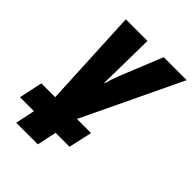

<svg xmlns="http://www.w3.org/2000/svg" viewBox="-269 -662 1011 1011"><g transform="rotate(45 236.5 -156.5)"><path d="M62 131H-42L-14 0H89L62 -553H223L220 -337L218 -237H222Q231 -274 248 -316L344 -553H515L251 0H356L327 131H223L200 240H39Z"/></g></svg>

Font: Noto Sans UI CondBlack
Style: Italic
Weight: 900
Width: 3
Italic angle: -12°
Designer: Monotype Design Team
Foundry: Monotype Imaging Inc.
Version: Version 1.001